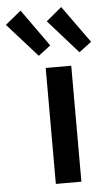

<svg xmlns="http://www.w3.org/2000/svg" viewBox="-140 -824 485 861"><g transform="rotate(-5 102.0 -394.0)"><path d="M76 0V-522H191V0ZM233 -579 99 -730 169 -788 289 -621ZM50 -579 -85 -730 -14 -788 105 -621Z"/></g></svg>

Font: Ubuntu Sans SemiBold
Style: Regular
Weight: 600
Designer: Dalton Maag Ltd
Foundry: Dalton Maag Ltd
Version: Version 1.006; ttfautohint (v1.8.4.7-5d5b)